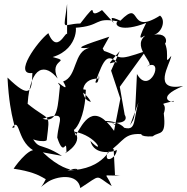

<svg xmlns="http://www.w3.org/2000/svg" viewBox="-20 -739 948 973"><path d="M563 153 556 17C533 -6 523 121 321 125C427 90 357 185 197 33L294 51C168 -29 182 38 124 -77C96 -26 221 -14 217 -31C234 -174 235 -119 120 -213C134 -414 213 -416 272 -341C225 -444 347 -423 247 -450C389 -493 367 -637 358 -598C499 -607 453 -653 576 -631C554 -610 596 -574 721 -623C661 -505 712 -564 714 -557C644 -496 780 -407 725 -403C818 -449 738 -251 674 -364C662 -130 668 -150 639 -104L682 -221C647 -103 682 -53 547 -116C661 -37 607 -136 500 -125C606 -102 629 -130 612 -157L587 -299L718 -480C559 -426 609 -449 498 -484L527 -444C456 -580 463 -554 443 -390L534 -553C410 -512 341 -489 435 -497C350 -480 374 -352 300 -326C346 -248 244 -357 284 -304C273 -214 277 -111 196 -137C324 -177 277 -137 270 -42C307 72 314 -54 317 31C276 59 416 -12 356 -72C472 -52 515 55 438 -25C458 55 563 30 572 20C571 64 502 94 526 33C612 -23 604 -70 712 -58C691 -70 680 -43 754 -48C787 -75 824 -44 810 -164C834 -232 763 -200 862 -228C862 -211 757 -241 908 -303C746 -274 842 -412 848 -456C798 -392 861 -490 788 -560C808 -451 865 -580 761 -563C800 -574 822 -636 791 -660C623 -554 704 -750 590 -634C535 -659 541 -647 557 -622L497 -688C407 -627 497 -763 387 -620C290 -618 302 -571 320 -719V-541C328 -635 278 -441 225 -571C170 -529 46 -357 144 -369C142 -272 131 -236 18 -346C30 -112 75 -85 41 -93C86 -151 61 -10 169 33C146 -11 69 85 49 116C223 141 211 197 219 151C195 220 158 227 219 185C263 154 374 135 387 214C498 143 458 148 546 204C516 128 491 157 589 149ZM543 -381 590 -239 558 -76C453 -225 404 -121 363 -52L335 -145C304 -10 411 -79 415 -284C306 -301 394 -305 441 -223C387 -231 376 -345 483 -341C478 -395 487 -305 463 -322C509 -446 523 -478 593 -405C570 -462 483 -361 587 -480Z"/></svg>

Font: Asimov Silicon
Style: Regular
Weight: 400
Designer: Google
Version: Version 2.000980; 2014